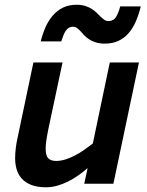

<svg xmlns="http://www.w3.org/2000/svg" viewBox="-20 -776 622 811"><path d="M244.1 -512.2 184.1 -230Q178.7 -203.6 175.8 -183.3Q172.9 -163.1 172.9 -147.9Q172.9 -118.7 183.8 -107.4Q194.8 -96.2 216.8 -96.2Q235.8 -96.2 255.6 -102.3Q275.4 -108.4 295.4 -118.7Q315.4 -128.9 334.7 -142.3Q354 -155.8 372.1 -169.9L443.8 -512.2H566.9L459 0H335.9L350.1 -65.9Q331.1 -49.3 310.1 -34.7Q289.1 -20 266.8 -9Q244.6 2 221.4 8.5Q198.2 15.1 174.8 15.1Q137.2 15.1 112.1 5.1Q86.9 -4.9 71.8 -21.7Q56.6 -38.6 50.3 -60.8Q43.9 -83 43.9 -106.9Q43.9 -129.9 46.9 -152.3Q49.8 -174.8 53.2 -189L121.1 -512.2ZM151.9 -601.1Q160.2 -633.8 172.6 -661.9Q185.1 -689.9 203.4 -710.9Q221.7 -731.9 246.3 -743.9Q271 -755.9 303.7 -755.9Q324.7 -755.9 340.6 -750.7Q356.4 -745.6 368.2 -738Q379.9 -730.5 388.9 -721.4Q397.9 -712.4 405.8 -704.8Q413.6 -697.3 421.1 -692.1Q428.7 -687 438 -687Q459.5 -687 470 -704.1Q480.5 -721.2 487.8 -749H574.7Q566.4 -714.8 554 -686Q541.5 -657.2 523.4 -636.2Q505.4 -615.2 480.5 -603.5Q455.6 -591.8 422.9 -591.8Q399.9 -591.8 383.8 -597.2Q367.7 -602.5 355.7 -610.4Q343.8 -618.2 335.4 -627.4Q327.1 -636.7 319.8 -644.5Q312.5 -652.3 305.2 -657.7Q297.9 -663.1 288.1 -663.1Q278.3 -663.1 271 -658.7Q263.7 -654.3 257.8 -646Q252 -637.7 247.6 -626.2Q243.2 -614.7 238.8 -601.1Z"/></svg>

Font: Clear Sans
Style: Bold Italic
Weight: 700
Italic angle: -12°
Foundry: Intel Corporation
Version: Version 1.00